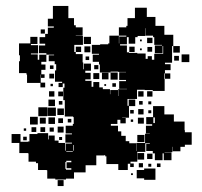

<svg xmlns="http://www.w3.org/2000/svg" viewBox="-20 -663 679 646"><path d="M602 -218H625V-176H602V-169H587V-154H561V-169H560V-151H534V-150H557V-124H531V-147H527V-124H501V-147H494V-155H472V-179H484V-181H469V-152H442V-119H419V-113H430V-101H418V-112H410V-91H378V-111H338V-137H334V-141H331V-140H304V-107H268V-83H229V-62H202V-59H166V-62H139V-90H137V-91H108V-114H101V-119H76V-147H74V-148H45V-182H19V-212H49V-186H74V-187H79V-212H106V-215H142V-194H144V-207H164V-190H177V-182H199V-156H201V-180H222V-183H200V-211H222V-214H201V-240H225V-246H228V-269H226V-271H198V-326H193V-368H197V-382H191V-370H177V-384H189V-388H165V-426H169V-447H164V-457H144V-477H162V-479H136V-484H111V-510H132V-516H113V-538H132V-549H141V-570H161V-574H141V-600H158V-643H210V-602H229V-578H235V-571H258V-543H235V-542H259V-512H230V-488H235V-481H258V-453H260V-430H262V-449H286V-425H267V-418H285V-396H267V-391H288V-371H294V-387H314V-369H326V-363H350V-346H351V-360H377V-340H378V-363H407V-364H381V-390H404V-394H381V-420H404V-421H378V-422H352V-419H316V-446H313V-455H292V-479H313V-482H289V-512H317V-514H344V-517H348V-543H380V-517H381V-540H405V-543H380V-571H405V-576H409V-602H434V-637H474V-606H503V-576H533V-546H563V-508H559V-452H535V-447H554V-427H535V-416H533V-397H534V-357H494V-360H467V-361H441V-330H409V-307H413V-328H435V-306H414V-267H391V-266H403V-248H385V-260H375V-246H353V-240H377V-221H388V-206H403V-188H415V-181H438V-155H439V-182H468V-213H484V-214H471V-240H492V-245H472V-269H495V-306H533V-278H565V-254H601V-225H602ZM499 -482H529V-508H527V-484H501V-510H525V-512H499V-538H495V-543H470V-568H469V-542H443V-538H435V-516H413V-538H407V-514H384V-510H407V-487H414V-485H442V-483H470V-465H477V-474H491V-462H499ZM117 -564H131V-550H117ZM107 -462H112V-479H136V-455H119V-446H133V-428H119V-413H130V-401H118V-412H117V-385H132V-369H116V-384H71V-412H69V-417H44V-457H47V-477H44V-517H82V-539H106V-515H84V-511H108V-483H84V-480H107ZM262 -539H286V-515H262ZM493 -518H475V-536H493ZM457 -524H451V-530H457ZM585 -508V-486H563V-508ZM264 -507H284V-487H264ZM235 -506H253V-488H235ZM433 -488H415V-506H433ZM492 -489H476V-505H492ZM457 -494H451V-500H457ZM591 -480H617V-454H591ZM582 -475V-459H566V-475ZM280 -473V-461H268V-473ZM297 -430V-444H311V-430ZM148 -431V-443H160V-431ZM376 -419V-395H352V-419ZM323 -418H345V-396H323ZM314 -397H294V-417H314ZM553 -416V-398H535V-416ZM162 -399H146V-415H162ZM358 -371V-383H370V-371ZM158 -381V-373H150V-381ZM337 -380V-374H331V-380ZM163 -338H145V-356H163ZM445 -356H463V-338H445ZM475 -356H493V-338H475ZM176 -355H192V-339H176ZM165 -306H143V-328H165ZM190 -323V-311H178V-323ZM460 -323V-311H448V-323ZM479 -322H489V-312H479ZM109 -302H139V-272H109ZM168 -273H140V-301H168ZM195 -276H173V-298H195ZM463 -278H445V-296H463ZM418 -293H430V-281H418ZM489 -282H479V-292H489ZM81 -270H107V-244H81ZM143 -268H165V-246H143ZM496 -249H501V-268H496ZM114 -267H134V-247H114ZM464 -247H444V-267H464ZM176 -249V-265H192V-249ZM208 -251V-263H220V-251ZM428 -261V-253H420V-261ZM174 -237H194V-217H174ZM102 -235V-219H86V-235ZM132 -235V-219H116V-235ZM161 -234V-220H147V-234ZM60 -223V-231H68V-223ZM466 -185H442V-209H466ZM70 -191H58V-203H70ZM189 -202V-192H179V-202ZM227 -156H229V-175H227ZM203 -152H225V-154H203ZM443 -148H465V-126H443ZM475 -146H493V-128H475ZM200 -118V-95H202V-92H220V-97H204V-117H220V-122H203V-118ZM461 -114V-100H447V-114ZM520 -101H508V-113H520ZM489 -112V-102H479V-112ZM440 -91H465V-96H503V-58H465V-63H440ZM427 -74H421V-80H427ZM194 -37H174V-57H194Z"/></svg>

Font: Rubik-Storm
Style: Regular
Weight: 400
Designer: NaN (generative design), Hubert & Fischer (Rubik source font outlines)
Foundry: NaN, Hubert & Fischer
Version: Version 1.000